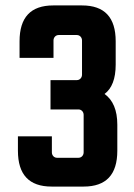

<svg xmlns="http://www.w3.org/2000/svg" viewBox="-20 -677 495 707"><path d="M365 -331C392 -351 406 -387 406 -439V-525C406 -613 365 -657 282 -657H176C93 -657 52 -613 52 -525V-464H177V-528C177 -539 185 -548 196 -548H263C274 -548 282 -539 282 -528V-402C282 -391 274 -382 263 -382H166V-274H269C280 -274 288 -265 288 -254V-116C288 -105 280 -96 269 -96H190C179 -96 171 -105 171 -116V-175H46V-122C46 -34 87 10 170 10H288C371 10 412 -34 412 -122V-218C412 -271 396 -309 365 -331Z"/></svg>

Font: sklik
Style: Regular
Weight: 400
Designer: Joe Prince
Foundry: Joe Prince
Version: Version 1.001